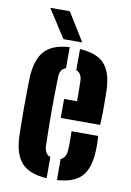

<svg xmlns="http://www.w3.org/2000/svg" viewBox="-88 -827 605 890"><g transform="rotate(10 215.0 -381.5)"><path d="M37.5 -154.5Q36.5 -177.5 36 -215.8Q35.5 -254 35.5 -297.5Q35.5 -341 36 -380Q36.5 -419 37.5 -443.5Q43 -526.5 79.8 -565.2Q116.5 -604 195.5 -608.5V-509Q167.5 -501 166.5 -463Q162 -301 166.5 -141.5Q167.5 -100 195.5 -91.5V8.5Q115.5 3.5 78.8 -34.8Q42 -73 37.5 -154.5ZM211.5 -278V-367.5H272.5Q272.5 -401 272.2 -427.8Q272 -454.5 271.5 -463Q270 -499.5 244 -508.5V-608Q322.5 -603.5 358.2 -566Q394 -528.5 398 -448.5Q398.5 -436.5 399 -408.2Q399.5 -380 399.2 -345Q399 -310 397 -278ZM244 8.5V-91Q269.5 -99.5 271.5 -141.5Q273.5 -171 271.5 -226H397Q398 -216.5 398.5 -194.2Q399 -172 398 -154.5Q394.5 -72.5 358.5 -34.2Q322.5 4 244 8.5ZM160.5 -640 75 -772.5H167L249 -640Z"/></g></svg>

Font: Big Shoulders Stencil Display ExtraBold
Style: Regular
Weight: 800
Designer: Patric King
Foundry: XO Type Co
Version: Version 1.000